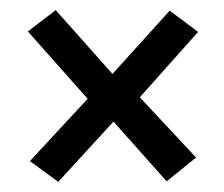

<svg xmlns="http://www.w3.org/2000/svg" viewBox="-20 -391 443 379"><path d="M153 -196 35 -329 90 -371 202 -245 315 -370 371 -328 256 -199 367 -80 309 -33 204 -151 95 -32 39 -73Z"/></svg>

Font: Genos SemiBold
Style: Regular
Weight: 600
Designer: Robert E. Leuschke
Foundry: Robert E. Leuschke
Version: Version 1.010